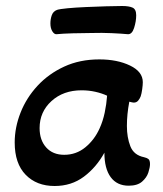

<svg xmlns="http://www.w3.org/2000/svg" viewBox="-20 -607 544 640"><path d="M162 13Q102 13 65.5 -24.5Q29 -62 29 -132Q29 -182 48.5 -231.5Q68 -281 105 -321Q142 -361 194 -385Q246 -409 311 -409Q371 -409 413.5 -388.5Q456 -368 456 -333Q456 -324 454 -309.5Q452 -295 449 -286Q446 -278 440.5 -271.5Q435 -265 426 -265Q422 -265 411 -268Q407 -247 405 -227Q403 -207 403 -187Q403 -149 414.5 -119.5Q426 -90 460 -83Q469 -81 474.5 -77Q480 -73 480 -60Q480 -49 474.5 -32Q469 -15 453.5 -1.5Q438 12 409 12Q370 12 349 -16.5Q328 -45 328 -98Q301 -49 259.5 -18Q218 13 162 13ZM194 -91Q234 -91 264.5 -116Q295 -141 312 -179Q323 -203 329 -231.5Q335 -260 337 -288Q320 -296 298 -301Q276 -306 252 -306Q191 -306 151.5 -270Q112 -234 112 -180Q112 -140 134 -115.5Q156 -91 194 -91ZM169 -493Q161 -492 154.5 -502.5Q148 -513 148 -529Q148 -543 152.5 -556Q157 -569 170 -574Q179 -577 205.5 -579.5Q232 -582 266.5 -583.5Q301 -585 333.5 -586Q366 -587 387 -587Q410 -587 422 -581.5Q434 -576 434 -556Q434 -536 427 -514Q420 -492 406 -493Q385 -495 352.5 -496.5Q320 -498 285 -497Q258 -497 223 -496Q188 -495 169 -493Z"/></svg>

Font: Akaya Kanadaka
Style: Regular
Weight: 400
Designer: Vaishnavi Murthy Yerkadithaya, Juan Luis Blanco Aristondo
Version: Version 1.002; ttfautohint (v1.8.3)